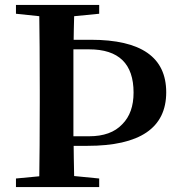

<svg xmlns="http://www.w3.org/2000/svg" viewBox="-20 -762 725 782"><path d="M384 0V-35L282 -45C281 -100 280 -141 280 -168H336C550 -168 657 -241 657 -386C657 -529 555 -600 350 -600H280C280 -621 281 -653 282 -696L384 -706V-742H45V-706L140 -696C141 -629 142 -529 142 -395V-346C142 -211 141 -110 140 -44L45 -35V0ZM279 -207C279 -254 279 -300 279 -346V-395C279 -450 279 -506 279 -561H343C464 -561 524 -502 524 -385C524 -330 509 -287 478 -256C447 -223 402 -207 343 -207Z"/></svg>

Font: AllPunType Bold
Style: Regular
Weight: 700
Version: 1.0